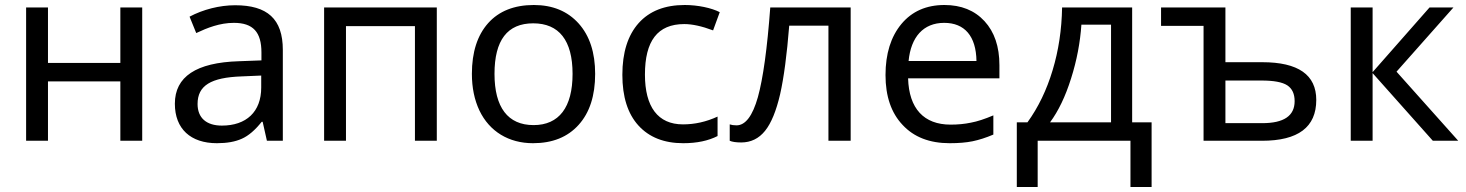

<svg xmlns="http://www.w3.org/2000/svg" viewBox="-20 -566 5895 772"><path d="M85 -536.1V0H172.9V-238.8H463.9V0H551.8V-536.1H463.9V-313H172.9V-536.1Z M1117.2 0V-365.2C1117.2 -490.2 1054.7 -544.9 925.3 -544.9C862.8 -544.9 796.4 -527.8 742.2 -499L769 -433.1C813.5 -454.1 863.8 -474.1 920.4 -474.1C998 -474.1 1031.2 -436.5 1031.2 -355V-323.2L940.4 -319.8C769 -314.5 683.1 -257.8 683.1 -148.9C683.1 -47.9 746.6 9.8 852.1 9.8C892.6 9.8 925.8 3.9 952.6 -8.3C979 -20 1005.4 -42.5 1032.2 -76.2H1036.1L1053.2 0ZM872.1 -61C810.1 -61 774.4 -91.8 774.4 -147.9C774.4 -222.2 828.1 -254.4 951.2 -258.8L1030.3 -262.2V-213.9C1030.3 -116.2 970.2 -61 872.1 -61Z M1371.1 -460.9H1648.4V0H1736.3V-536.1H1283.2V0H1371.1Z M2373 -269C2373 -354.5 2351.1 -421.9 2306.6 -471.7C2262.2 -521 2202.1 -545.9 2126.5 -545.9C2047.9 -545.9 1986.3 -521.5 1942.9 -473.1C1899.4 -424.3 1877.4 -356.4 1877.4 -269C1877.4 -212.9 1887.7 -164.1 1907.7 -121.6C1948.2 -37.1 2025.9 9.8 2123 9.8C2201.2 9.8 2262.2 -14.6 2306.6 -64C2351.1 -113.3 2373 -181.6 2373 -269ZM1968.3 -269C1968.3 -404.3 2020 -472.2 2124 -472.2C2227.5 -472.2 2282.2 -403.8 2282.2 -269C2282.2 -134.3 2227.5 -63 2125.5 -63C2022 -63 1968.3 -134.3 1968.3 -269Z M2727.1 9.8C2782.2 9.8 2828.1 0 2865.2 -19V-97.2C2819.8 -76.2 2773.4 -65.9 2726.1 -65.9C2625 -65.9 2573.2 -136.7 2573.2 -266.1C2573.2 -400.9 2623.5 -469.2 2731.4 -469.2C2763.2 -469.2 2801.8 -460.9 2847.2 -443.8L2874 -517.1C2840.8 -534.2 2785.6 -545.9 2733.4 -545.9C2652.8 -545.9 2591.3 -521.5 2547.9 -473.1C2504.4 -424.3 2482.4 -355 2482.4 -265.1C2482.4 -176.8 2503.9 -108.9 2546.9 -61.5C2589.8 -14.2 2649.9 9.8 2727.1 9.8Z M3400.4 -536.1H3077.1C3064.9 -371.1 3048.3 -251 3027.3 -175.3C3005.9 -99.6 2977.1 -62 2941.4 -62C2930.2 -62 2920.9 -63.5 2914.1 -65.9V0C2923.8 4.4 2939.5 6.8 2960.4 6.8C2999 6.8 3031.2 -8.8 3056.2 -40C3081.1 -70.8 3101.1 -120.1 3116.7 -187C3131.8 -253.9 3144 -345.7 3153.3 -462.9H3311V0H3400.4Z M3798.3 9.8C3834 9.8 3864.7 7.3 3890.6 2C3916.5 -3.4 3944.3 -12.2 3974.1 -24.9V-102.1C3939.5 -87.4 3909.7 -77.6 3883.8 -72.8C3857.9 -67.4 3831.1 -64.9 3802.2 -64.9C3694.8 -64.9 3634.8 -129.4 3631.3 -251H3998.5V-304.2C3998.5 -378.4 3978.5 -437.5 3938.5 -481C3898.4 -524.4 3844.7 -545.9 3777.3 -545.9C3704.6 -545.9 3647 -520.5 3604.5 -469.7C3562 -418.5 3540.5 -350.1 3540.5 -264.2C3540.5 -178.7 3563.5 -111.8 3609.4 -63.5C3654.8 -14.6 3717.8 9.8 3798.3 9.8ZM3776.4 -474.1C3858.4 -474.1 3904.8 -420.9 3906.2 -320.8H3633.3C3642.6 -417 3692.4 -474.1 3776.4 -474.1Z M4610.4 -74.2H4532.2V-536.1H4250.5C4249 -446.8 4236.3 -362.8 4212.4 -283.7C4188.5 -204.1 4154.8 -134.3 4111.3 -74.2H4068.4V186H4152.3V0H4525.4V186H4610.4ZM4202.1 -74.2C4235.4 -119.1 4263.7 -177.7 4286.6 -250.5C4309.6 -322.8 4323.2 -395 4328.1 -466.8H4447.3V-74.2Z M4907.2 -536.1H4648.4V-461.9H4819.3V0H5054.2C5199.7 0 5272.5 -54.7 5272.5 -164.1C5272.5 -265.1 5200.2 -315.9 5055.2 -315.9H4907.2ZM5185.5 -159.2C5185.5 -100.1 5142.1 -70.8 5055.2 -70.8H4907.2V-242.2H5052.2C5101.6 -242.2 5136.2 -235.8 5156.2 -222.7C5175.8 -209.5 5185.5 -188.5 5185.5 -159.2Z M5499 -275.9V-536.1H5411.1V0H5499V-272L5741.2 0H5843.3L5595.2 -277.8L5824.2 -536.1H5728Z"/></svg>

Font: Noto Reveo Sans
Style: Regular
Weight: 400
Designer: Monotype Design team
Foundry: Monotype Imaging Inc.
Version: Version 1.04